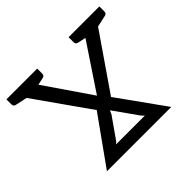

<svg xmlns="http://www.w3.org/2000/svg" viewBox="-165 -923 1129 1129"><g transform="rotate(-45 399.5 -358.5)"><path d="M132 0 344 -297 103 -639 29 -655Q13 -658 13 -676V-717H269V-676Q269 -658 253 -655L207 -645L405 -356L597 -644L546 -655Q530 -658 530 -676V-717H786V-676Q786 -658 770 -655L697 -639L458 -292L667 0ZM281 -74H521Q513 -81 506 -89L398 -241Q394 -231 389 -221Q384 -211 377 -203L295 -86Q291 -81 281 -74Z"/></g></svg>

Font: Aleo
Style: Regular
Weight: 400
Designer: Alessio Laiso
Foundry: Alessio Laiso
Version: Version 2.001; ttfautohint (v1.8.4.7-5d5b);gftools[0.9.29]